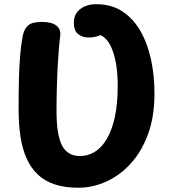

<svg xmlns="http://www.w3.org/2000/svg" viewBox="-20 -871 793 899"><path d="M346.8 8Q283.3 8 236 -7.7Q188.7 -23.4 156.6 -54.2Q124.4 -84.9 104.5 -129.3Q84.6 -173.8 75.8 -231.6Q67.1 -289.3 67.1 -359.4Q67.1 -439.6 68.7 -502.9Q70.3 -566.2 74.8 -616.7Q79.3 -667.2 87.3 -707.3Q93.7 -735.2 111.5 -751.8Q129.3 -768.3 177.2 -768.3Q222.9 -768.3 244.7 -750.5Q266.6 -732.7 261.8 -701.6Q259.6 -687 256.4 -652Q253.3 -617 250.6 -568.8Q247.9 -520.7 246.3 -464.6Q244.7 -408.6 244.7 -351.7Q244.7 -239.7 270.3 -190.1Q295.9 -140.4 354.6 -140.4Q391 -140.4 423.1 -159.7Q455.2 -178.9 479.4 -219.3Q503.7 -259.8 517.4 -322Q531.2 -384.2 531.2 -469.4Q531.2 -563.6 509.9 -626.6Q488.7 -689.6 450.9 -706.4Q422.8 -695.1 393.8 -695.3Q364.8 -695.6 345.2 -711.9Q325.7 -728.3 325.7 -764.4Q325.7 -806 356.2 -828.9Q386.7 -851.9 432.9 -851.4Q502.6 -850.8 553.3 -817.4Q604 -784 637.4 -725.8Q670.8 -667.7 687.1 -592.4Q703.3 -517.1 703.3 -432.7Q703.3 -325 673.1 -242.8Q642.9 -160.7 591.9 -105.1Q541 -49.4 477.4 -20.7Q413.8 8 346.8 8Z"/></svg>

Font: Playpen Sans
Style: Regular
Weight: 400
Designer: Laura Meseguer, Veronika Burian, José Scaglione, Kostas Bartsokas, Vera Evstafieva, Tom Grace, Yorlmar Campos
Foundry: TypeTogether
Version: Version 2.000